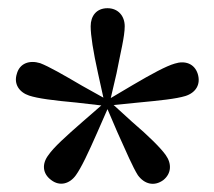

<svg xmlns="http://www.w3.org/2000/svg" viewBox="-20 -843 522 468"><path d="M232 -605 180 -634C134 -661 99 -681 78 -689C52 -697 28 -689 21 -663C13 -638 27 -618 51 -610C72 -603 111 -598 166 -593L227 -586L181 -546C141 -511 111 -484 98 -465C82 -444 83 -420 105 -404C126 -388 150 -395 165 -416C178 -434 195 -470 217 -520L242 -577L266 -521C288 -472 304 -435 316 -416C332 -394 356 -388 378 -404C398 -420 399 -444 384 -465C372 -482 343 -511 302 -546L257 -587L317 -593C370 -598 409 -602 432 -609C457 -617 470 -637 462 -663C454 -688 431 -696 406 -688C385 -682 350 -663 304 -636L250 -604L264 -664C274 -716 284 -754 284 -779C284 -804 268 -823 242 -823C215 -823 201 -804 201 -779C201 -757 207 -718 219 -664Z"/></svg>

Font: GenKiMin2 TW SB
Style: Regular
Weight: 600
Version: Version 2.100;PS 2.1;hotconv 16.6.51;makeotf.lib2.5.65220 DE